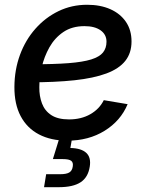

<svg xmlns="http://www.w3.org/2000/svg" viewBox="-20 -570 611 794"><path d="M258.8 11.7Q190.4 11.7 141.1 -14.2Q91.8 -40 65.4 -89.8Q39.1 -139.6 39.6 -210.9Q40 -281.7 62.7 -343.3Q85.4 -404.8 126.5 -451.2Q167.5 -497.6 221.9 -523.9Q276.4 -550.3 340.3 -550.3Q395 -550.3 436.3 -532Q477.5 -513.7 500.7 -479.7Q523.9 -445.8 523.9 -398.4Q523.9 -350.6 498 -318.1Q472.2 -285.6 419.7 -266.1Q367.2 -246.6 287.4 -238Q207.5 -229.5 99.6 -229.5L112.8 -304.2Q203.6 -304.2 263.2 -308.8Q322.8 -313.5 357.2 -324.2Q391.6 -335 406 -353Q420.4 -371.1 420.4 -397.5Q420.4 -427.2 396 -444.6Q371.6 -461.9 329.6 -461.9Q277.8 -461.9 241.9 -437.5Q206.1 -413.1 184.3 -374.3Q162.6 -335.4 152.6 -292Q142.6 -248.5 142.6 -209.5Q142.1 -172.9 153.6 -142.3Q165 -111.8 192.1 -94Q219.2 -76.2 265.6 -76.2Q315.9 -76.2 353.5 -97.7Q391.1 -119.1 409.2 -155.8L507.8 -139.2Q479 -70.3 412.8 -29.3Q346.7 11.7 258.8 11.7ZM162.1 204.1 170.9 150.4H229.5Q254.4 150.4 266.4 143.3Q278.3 136.2 280.8 119.1Q283.7 102.5 274.7 95.2Q265.6 87.9 239.7 87.9H198.7L232.9 -22.9H282.2L278.3 0L271 42Q316.4 43 336.9 62.3Q357.4 81.5 351.1 119.6Q344.2 163.6 313.2 183.8Q282.2 204.1 223.1 204.1Z"/></svg>

Font: Inter 18pt Medium
Style: Italic
Weight: 500
Italic angle: -9.3988°
Designer: Rasmus Andersson
Foundry: rsms
Version: Version 4.001;git-66647c0bb